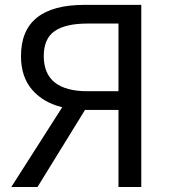

<svg xmlns="http://www.w3.org/2000/svg" viewBox="-20 -753 688 773"><path d="M457 -385.7V-658.2H333Q244.1 -658.2 200.2 -627.9Q156.2 -597.7 156.2 -527.3Q156.2 -385.7 333 -385.7ZM320.3 -733.4H548.8V0H457V-310.5H322.3L130.9 0H25.4L230.5 -321.3Q154.3 -339.8 109.4 -391.6Q64.5 -443.4 64.5 -527.3Q64.5 -733.4 320.3 -733.4Z"/></svg>

Font: irohakakuC Regular
Style: Regular
Weight: 400
Designer: [Source Han Sans]
Ryoko NISHIZUKA Ë•øÂ°öÊ∂ºÂ≠ê (kana & ideographs); Paul D. Hunt (Latin, Greek & Cyrillic); Wenlong ZHAN
Version: Version 1.001.20160904